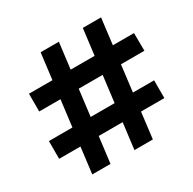

<svg xmlns="http://www.w3.org/2000/svg" viewBox="-154 -860 1028 1021"><g transform="rotate(-30 360.0 -350.0)"><path d="M131 0 218 -700H330L243 0ZM20 -160V-269H666V-160ZM390 0 477 -700H589L503 0ZM54 -431V-540H699L700 -431Z"/></g></svg>

Font: Montserrat Thin
Style: Bold
Weight: 700
Version: Version 9.000